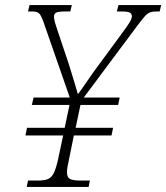

<svg xmlns="http://www.w3.org/2000/svg" viewBox="-20 -734 653 754"><path d="M85 0 90 -25H129Q153 -25 167.5 -30.5Q182 -36 191 -54Q200 -72 208 -108L228 -202H80L86 -232H234L253 -322H105L112 -351H254L151 -647Q141 -675 133 -682Q125 -689 106 -689H90L96 -714H262L256 -689H237Q209 -689 200.5 -684.5Q192 -680 192 -669Q192 -659 196 -645Q200 -631 207 -611L250 -483Q259 -454 269.5 -419.5Q280 -385 286 -364Q301 -384 317.5 -408.5Q334 -433 350 -455L445 -584Q468 -615 479 -631Q490 -647 494 -655.5Q498 -664 498 -670Q498 -679 490.5 -684Q483 -689 456 -689H439L445 -714H613L607 -689H595Q580 -689 569.5 -685.5Q559 -682 546.5 -667.5Q534 -653 511 -622L309 -351H450L444 -322H296L277 -232H424L418 -202H270L251 -108Q243 -74 243 -58Q243 -37 255.5 -31Q268 -25 294 -25H333L328 0Z"/></svg>

Font: Noto Serif ExtraLight
Style: Italic
Weight: 200
Italic angle: -12°
Designer: Monotype Design Team
Foundry: Monotype Imaging Inc.
Version: Version 2.014; ttfautohint (v1.8.4.7-5d5b)